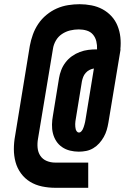

<svg xmlns="http://www.w3.org/2000/svg" viewBox="-20 -797 640 914"><path d="M400 97H243Q211 97 180 90.5Q149 84 123.5 68.5Q98 53 80 28.5Q62 4 54 -25.5Q46 -55 46 -87Q46 -119 52 -151L122 -579Q127 -606 136.5 -632.5Q146 -659 162 -683Q178 -707 201 -726Q224 -745 250 -756.5Q276 -768 304 -772.5Q332 -777 359 -777Q387 -777 415.5 -771.5Q444 -766 468 -753Q492 -740 510.5 -720Q529 -700 539.5 -674Q550 -648 553 -620Q556 -592 553 -562H554L496 -213Q493 -195 488 -178Q483 -161 474 -145Q465 -129 452.5 -115Q440 -101 424 -91.5Q408 -82 390.5 -78.5Q373 -75 355 -75Q334 -75 313.5 -80Q293 -85 276 -96.5Q259 -108 248 -125Q237 -142 232 -162Q227 -182 227.5 -204Q228 -226 232 -247L261 -425Q264 -444 271.5 -463.5Q279 -483 292 -500Q305 -517 322.5 -529.5Q340 -542 360 -549.5Q380 -557 400 -559.5Q420 -562 439 -562H442Q443 -582 438.5 -600.5Q434 -619 422.5 -632.5Q411 -646 393 -651.5Q375 -657 355 -657Q334 -657 313.5 -652Q293 -647 275 -635Q257 -623 246 -604Q235 -585 232 -564L161 -137Q157 -115 159 -93.5Q161 -72 172 -55.5Q183 -39 202 -31Q221 -23 243 -23H400ZM356 -166Q362 -166 366.5 -171Q371 -176 374 -181.5Q377 -187 378.5 -192.5Q380 -198 382 -204Q384 -210 385 -216Q386 -222 387 -227L427 -471Q416 -469 406 -464Q396 -459 388 -450Q380 -441 376 -430.5Q372 -420 370 -410L341 -232Q340 -226 339 -219.5Q338 -213 338 -206.5Q338 -200 338.5 -193.5Q339 -187 340.5 -181.5Q342 -176 346 -171Q350 -166 356 -166Z"/></svg>

Font: Iosevka Slab HvExObl
Style: Regular
Weight: 900
Width: 7
Italic angle: -9°
Monospace: yes
Designer: Belleve Invis
Foundry: Belleve Invis
Version: Version 11.1.1; ttfautohint (v1.8.3)